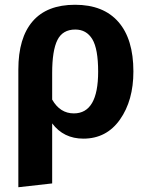

<svg xmlns="http://www.w3.org/2000/svg" viewBox="-20 -566 623 806"><path d="M295 -546Q414 -546 477 -474Q540 -402 540 -266Q540 -144 483.5 -64Q427 16 330 16Q247 16 199 -48V204L57 220V-274Q57 -407 117 -476.5Q177 -546 295 -546ZM290 -90Q392 -90 392 -265Q392 -361 367.5 -401.5Q343 -442 296 -442Q243 -442 221 -398Q199 -354 199 -259V-148Q232 -90 290 -90Z"/></svg>

Font: FiraGO SemiBold
Style: Regular
Weight: 600
Designer: bBox Type
Foundry: bBox Type GmbH
Version: Version 1.001;PS 001.001;hotconv 1.0.88;makeotf.lib2.5.64775